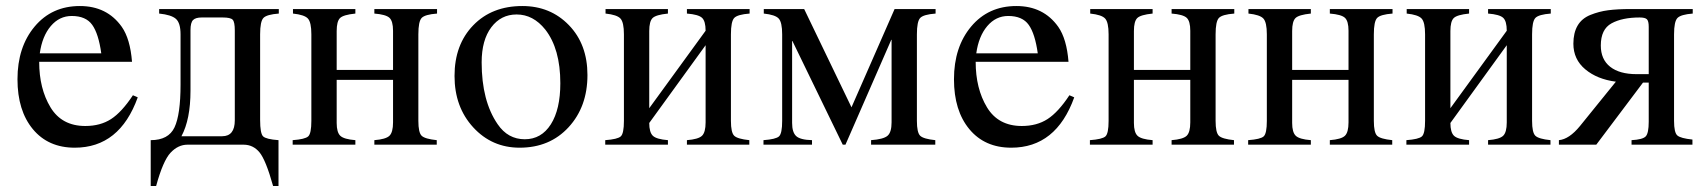

<svg xmlns="http://www.w3.org/2000/svg" viewBox="-20 -480 5659 637"><path d="M421 -164 437 -157Q377 10 228 10Q140 10 89 -51.5Q38 -113 38 -217Q38 -324 95 -392Q152 -460 245 -460Q335 -460 384 -391Q412 -351 418 -275H110Q110 -186 147.5 -124Q185 -62 263 -62Q313 -62 348.5 -85Q384 -108 421 -164ZM112 -303H316Q307 -368 286 -397.5Q265 -427 218 -427Q177 -427 148.5 -393.5Q120 -360 112 -303Z M905 -450V-435Q865 -432 854 -420.5Q843 -409 843 -366V-82Q843 -37 853 -27.5Q863 -18 904 -15V137H886Q862 51 841 25.5Q820 0 788 0H602Q571 0 546 26.5Q521 53 498 137H480V-15Q539 -15 559 -57.5Q579 -100 579 -199V-366Q579 -404 563.5 -417.5Q548 -431 508 -435V-450ZM759 -81V-379Q759 -407 752 -414.5Q745 -422 719 -422H649Q629 -422 620.5 -413.5Q612 -405 612 -380V-179Q612 -84 582 -28H717Q759 -28 759 -81Z M1430 -450V-435Q1390 -432 1379 -420.5Q1368 -409 1368 -366V-79Q1368 -40 1379 -29.5Q1390 -19 1429 -15V0H1222V-15Q1260 -18 1272 -29.5Q1284 -41 1284 -74V-215H1097V-72Q1097 -41 1109 -29.5Q1121 -18 1159 -15V0H951V-15Q992 -18 1002.5 -27.5Q1013 -37 1013 -79V-366Q1013 -406 1001.5 -418.5Q990 -431 952 -435V-450H1159V-435Q1119 -431 1108 -420Q1097 -409 1097 -377V-248H1284V-378Q1284 -410 1272 -421Q1260 -432 1222 -435V-450Z M1929 -231Q1929 -126 1866.5 -58Q1804 10 1704 10Q1612 10 1550 -57.5Q1488 -125 1488 -228Q1488 -332 1550 -396Q1612 -460 1713 -460Q1806 -460 1867.5 -396.5Q1929 -333 1929 -231ZM1839 -204Q1839 -318 1789 -382Q1749 -432 1694 -432Q1642 -432 1610 -389.5Q1578 -347 1578 -273Q1578 -145 1631 -68Q1665 -18 1721 -18Q1776 -18 1807.5 -67.5Q1839 -117 1839 -204Z M2467 -450V-435Q2427 -432 2416 -420.5Q2405 -409 2405 -366V-79Q2405 -40 2416 -29.5Q2427 -19 2466 -15V0H2259V-15Q2297 -18 2309 -29.5Q2321 -41 2321 -74V-330L2134 -72Q2134 -41 2146 -29.5Q2158 -18 2196 -15V0H1988V-15Q2029 -18 2039.5 -27.5Q2050 -37 2050 -79V-366Q2050 -406 2038.5 -418.5Q2027 -431 1989 -435V-450H2196V-435Q2156 -431 2145 -420Q2134 -409 2134 -377V-121L2321 -378Q2321 -410 2309 -421Q2297 -432 2259 -435V-450Z M3084 -450V-435Q3044 -432 3033 -420.5Q3022 -409 3022 -366V-79Q3022 -40 3033 -29.5Q3044 -19 3083 -15V0H2870V-15Q2911 -18 2924.5 -29.5Q2938 -41 2938 -74V-348H2937L2785 0H2776L2609 -344H2608V-72Q2608 -41 2621.5 -28.5Q2635 -16 2674 -15V0H2513V-15Q2554 -18 2564.5 -27.5Q2575 -37 2575 -79V-366Q2575 -406 2563.5 -418.5Q2552 -431 2514 -435V-450H2648L2805 -124L2948 -450Z M3528 -164 3544 -157Q3484 10 3335 10Q3247 10 3196 -51.5Q3145 -113 3145 -217Q3145 -324 3202 -392Q3259 -460 3352 -460Q3442 -460 3491 -391Q3519 -351 3525 -275H3217Q3217 -186 3254.5 -124Q3292 -62 3370 -62Q3420 -62 3455.5 -85Q3491 -108 3528 -164ZM3219 -303H3423Q3414 -368 3393 -397.5Q3372 -427 3325 -427Q3284 -427 3255.5 -393.5Q3227 -360 3219 -303Z M4075 -450V-435Q4035 -432 4024 -420.5Q4013 -409 4013 -366V-79Q4013 -40 4024 -29.5Q4035 -19 4074 -15V0H3867V-15Q3905 -18 3917 -29.5Q3929 -41 3929 -74V-215H3742V-72Q3742 -41 3754 -29.5Q3766 -18 3804 -15V0H3596V-15Q3637 -18 3647.5 -27.5Q3658 -37 3658 -79V-366Q3658 -406 3646.5 -418.5Q3635 -431 3597 -435V-450H3804V-435Q3764 -431 3753 -420Q3742 -409 3742 -377V-248H3929V-378Q3929 -410 3917 -421Q3905 -432 3867 -435V-450Z M4600 -450V-435Q4560 -432 4549 -420.5Q4538 -409 4538 -366V-79Q4538 -40 4549 -29.5Q4560 -19 4599 -15V0H4392V-15Q4430 -18 4442 -29.5Q4454 -41 4454 -74V-215H4267V-72Q4267 -41 4279 -29.5Q4291 -18 4329 -15V0H4121V-15Q4162 -18 4172.5 -27.5Q4183 -37 4183 -79V-366Q4183 -406 4171.5 -418.5Q4160 -431 4122 -435V-450H4329V-435Q4289 -431 4278 -420Q4267 -409 4267 -377V-248H4454V-378Q4454 -410 4442 -421Q4430 -432 4392 -435V-450Z M5125 -450V-435Q5085 -432 5074 -420.5Q5063 -409 5063 -366V-79Q5063 -40 5074 -29.5Q5085 -19 5124 -15V0H4917V-15Q4955 -18 4967 -29.5Q4979 -41 4979 -74V-330L4792 -72Q4792 -41 4804 -29.5Q4816 -18 4854 -15V0H4646V-15Q4687 -18 4697.5 -27.5Q4708 -37 4708 -79V-366Q4708 -406 4696.5 -418.5Q4685 -431 4647 -435V-450H4854V-435Q4814 -431 4803 -420Q4792 -409 4792 -377V-121L4979 -378Q4979 -410 4967 -421Q4955 -432 4917 -435V-450Z M5596 -450V-435Q5557 -432 5545.5 -420.5Q5534 -409 5534 -366V-79Q5534 -40 5545 -30.5Q5556 -21 5595 -17V0H5393V-15Q5430 -17 5440 -27.5Q5450 -38 5450 -76V-206H5431L5276 0H5152V-15Q5186 -18 5222 -62L5341 -209Q5279 -217 5239.5 -250Q5200 -283 5200 -335Q5200 -371 5214 -395Q5228 -419 5256.5 -430.5Q5285 -442 5315.5 -446Q5346 -450 5390 -450ZM5450 -234V-391Q5450 -410 5444 -416Q5438 -422 5420 -422Q5362 -422 5326.5 -402.5Q5291 -383 5291 -329Q5291 -283 5322 -258.5Q5353 -234 5410 -234Z"/></svg>

Font: STIX MathJax Alphabets
Style: Regular
Weight: 400
Designer: MicroPress Inc., with final additions and corrections provided by Coen Hoffman, Elsevier (retired)
Version: Version 1.1.1